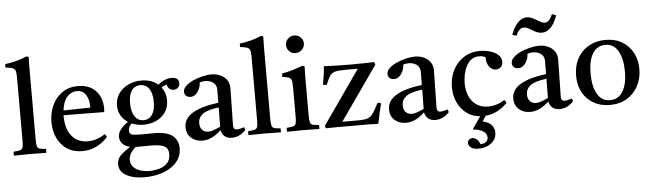

<svg xmlns="http://www.w3.org/2000/svg" viewBox="-57 -990 5047 1484"><g transform="rotate(-5 2467.0 -247.5)"><path d="M271 1Q242 1 212 0Q182 -1 145 -1Q108 -1 79 0Q50 1 20 1Q17 -15 20 -30Q54 -32 70 -36.5Q86 -41 91 -56Q96 -71 96 -104V-605Q96 -636 90.5 -651.5Q85 -667 67.5 -673.5Q50 -680 15 -683Q12 -696 15 -710Q55 -715 97 -725.5Q139 -736 183 -755L200 -749Q199 -727 198.5 -699Q198 -671 198 -638V-114Q198 -75 202.5 -58Q207 -41 222.5 -36.5Q238 -32 271 -30Q273 -15 271 1Z M551 12Q480 12 431 -21Q382 -54 356.5 -109.5Q331 -165 331 -232Q331 -301 357.5 -360Q384 -419 435 -455.5Q486 -492 559 -492Q647 -492 696.5 -439.5Q746 -387 746 -304Q746 -294 745.5 -286.5Q745 -279 744 -274L429 -277Q429 -273 429 -270Q429 -172 474 -116Q519 -60 600 -60Q668 -60 734 -104Q744 -92 749 -81Q664 12 551 12ZM432 -314 639 -318Q640 -320 640 -323.5Q640 -327 640 -328Q640 -382 616.5 -418Q593 -454 547 -454Q504 -454 472 -419Q440 -384 432 -314Z M1012 255Q924 255 870 224Q816 193 816 138Q816 95 846 67Q876 39 920 11Q881 2 861 -20.5Q841 -43 841 -74Q841 -128 920 -183Q887 -204 867 -237.5Q847 -271 847 -315Q847 -370 875.5 -409.5Q904 -449 950.5 -470.5Q997 -492 1050 -492Q1128 -492 1180 -449Q1234 -492 1286 -492Q1312 -492 1327 -480.5Q1342 -469 1342 -447Q1342 -425 1328 -412Q1314 -399 1294 -399Q1275 -399 1261.5 -410.5Q1248 -422 1244 -443Q1230 -440 1221.5 -436Q1213 -432 1202 -425Q1236 -382 1236 -323Q1236 -268 1209 -229.5Q1182 -191 1137.5 -170.5Q1093 -150 1040 -150Q990 -150 947 -168Q922 -143 922 -115Q922 -90 941 -83.5Q960 -77 1011 -77Q1034 -77 1066 -77.5Q1098 -78 1113 -78Q1213 -78 1257 -42.5Q1301 -7 1301 55Q1301 104 1277 141.5Q1253 179 1212 204.5Q1171 230 1119.5 242.5Q1068 255 1012 255ZM963 16Q909 61 909 111Q909 146 930 168Q951 190 985 200Q1019 210 1057 210Q1091 210 1128 200Q1165 190 1191 164.5Q1217 139 1217 93Q1217 51 1187.5 33Q1158 15 1078 15Q1059 15 1031 15.5Q1003 16 969 16Q966 16 963 16ZM1042 -185Q1086 -185 1109.5 -220.5Q1133 -256 1133 -319Q1133 -383 1109 -420Q1085 -457 1039 -457Q996 -457 972.5 -422.5Q949 -388 949 -325Q949 -261 973.5 -223Q998 -185 1042 -185Z M1710 10Q1644 10 1627 -56Q1556 12 1482 12Q1431 12 1395.5 -18.5Q1360 -49 1360 -103Q1360 -235 1629 -269Q1629 -293 1629.5 -318Q1630 -343 1630 -371Q1630 -406 1604.5 -425.5Q1579 -445 1543 -445Q1517 -445 1499 -437Q1499 -414 1489 -390Q1479 -366 1461.5 -349.5Q1444 -333 1419 -333Q1397 -333 1384.5 -345.5Q1372 -358 1372 -376Q1372 -400 1394.5 -421.5Q1417 -443 1452 -458.5Q1487 -474 1525 -483Q1563 -492 1593 -492Q1630 -492 1661.5 -478.5Q1693 -465 1712.5 -438.5Q1732 -412 1732 -373Q1732 -349 1731 -310.5Q1730 -272 1729.5 -228.5Q1729 -185 1728 -146Q1727 -107 1727 -83Q1727 -51 1755 -51Q1773 -51 1810 -63Q1814 -58 1815.5 -52Q1817 -46 1818 -41Q1793 -14 1765.5 -2Q1738 10 1710 10ZM1627 -83 1629 -233Q1537 -221 1502.5 -194Q1468 -167 1468 -125Q1468 -90 1486.5 -71.5Q1505 -53 1533 -53Q1551 -53 1573.5 -61Q1596 -69 1627 -83Z M2091 1Q2062 1 2032 0Q2002 -1 1965 -1Q1928 -1 1899 0Q1870 1 1840 1Q1837 -15 1840 -30Q1874 -32 1890 -36.5Q1906 -41 1911 -56Q1916 -71 1916 -104V-605Q1916 -636 1910.5 -651.5Q1905 -667 1887.5 -673.5Q1870 -680 1835 -683Q1832 -696 1835 -710Q1875 -715 1917 -725.5Q1959 -736 2003 -755L2020 -749Q2019 -727 2018.5 -699Q2018 -671 2018 -638V-114Q2018 -75 2022.5 -58Q2027 -41 2042.5 -36.5Q2058 -32 2091 -30Q2093 -15 2091 1Z M2389 1Q2361 1 2331 0Q2301 -1 2266 -1Q2234 -1 2201.5 0Q2169 1 2139 1Q2136 -15 2139 -30Q2173 -32 2189 -36.5Q2205 -41 2210 -56Q2215 -71 2215 -104V-328Q2215 -367 2212 -386Q2209 -405 2193.5 -412.5Q2178 -420 2140 -425Q2137 -439 2140 -451Q2184 -459 2224 -471Q2264 -483 2301 -497L2318 -491Q2317 -460 2316.5 -433Q2316 -406 2316 -382V-114Q2316 -75 2320.5 -58Q2325 -41 2340.5 -36.5Q2356 -32 2389 -30Q2392 -15 2389 1ZM2189 -667Q2189 -696 2209.5 -716Q2230 -736 2259 -736Q2287 -736 2307.5 -716Q2328 -696 2328 -668Q2328 -642 2308 -620.5Q2288 -599 2257 -599Q2229 -599 2209 -619Q2189 -639 2189 -667Z M2847 1Q2803 -1 2768 -1Q2733 -1 2707 -1H2590Q2559 -1 2521 -1Q2483 -1 2440 0Q2435 -10 2435 -21L2726 -437H2622Q2572 -437 2547 -429.5Q2522 -422 2508 -400Q2494 -378 2476 -334Q2461 -332 2447 -337Q2454 -378 2459.5 -414Q2465 -450 2466 -479Q2509 -477 2561 -475.5Q2613 -474 2668 -474Q2712 -474 2764 -475Q2816 -476 2856 -477Q2863 -467 2863 -455L2571 -39H2693Q2729 -39 2751 -43Q2773 -47 2788.5 -59Q2804 -71 2819 -95.5Q2834 -120 2855 -161Q2871 -161 2882 -156Q2872 -117 2863.5 -77.5Q2855 -38 2847 1Z M3289 10Q3223 10 3206 -56Q3135 12 3061 12Q3010 12 2974.5 -18.5Q2939 -49 2939 -103Q2939 -235 3208 -269Q3208 -293 3208.5 -318Q3209 -343 3209 -371Q3209 -406 3183.5 -425.5Q3158 -445 3122 -445Q3096 -445 3078 -437Q3078 -414 3068 -390Q3058 -366 3040.5 -349.5Q3023 -333 2998 -333Q2976 -333 2963.5 -345.5Q2951 -358 2951 -376Q2951 -400 2973.5 -421.5Q2996 -443 3031 -458.5Q3066 -474 3104 -483Q3142 -492 3172 -492Q3209 -492 3240.5 -478.5Q3272 -465 3291.5 -438.5Q3311 -412 3311 -373Q3311 -349 3310 -310.5Q3309 -272 3308.5 -228.5Q3308 -185 3307 -146Q3306 -107 3306 -83Q3306 -51 3334 -51Q3352 -51 3389 -63Q3393 -58 3394.5 -52Q3396 -46 3397 -41Q3372 -14 3344.5 -2Q3317 10 3289 10ZM3206 -83 3208 -233Q3116 -221 3081.5 -194Q3047 -167 3047 -125Q3047 -90 3065.5 -71.5Q3084 -53 3112 -53Q3130 -53 3152.5 -61Q3175 -69 3206 -83Z M3833 -97Q3843 -85 3848 -74Q3765 12 3658 12Q3589 12 3540 -21Q3491 -54 3464.5 -109Q3438 -164 3438 -231Q3438 -304 3468 -363Q3498 -422 3552.5 -457Q3607 -492 3678 -492Q3715 -492 3753 -481.5Q3791 -471 3817 -449Q3843 -427 3843 -393Q3843 -366 3827 -352Q3811 -338 3789 -338Q3759 -338 3738 -365.5Q3717 -393 3717 -439Q3699 -451 3669 -451Q3633 -451 3608.5 -433Q3584 -415 3568.5 -385Q3553 -355 3546 -320.5Q3539 -286 3539 -253Q3539 -197 3558 -153Q3577 -109 3614 -83.5Q3651 -58 3706 -58Q3738 -58 3768.5 -67Q3799 -76 3833 -97ZM3651 -10H3693L3652 53Q3702 65 3722 90Q3742 115 3742 146Q3742 182 3722.5 207.5Q3703 233 3671 246.5Q3639 260 3601 260Q3560 260 3542 243.5Q3524 227 3524 210Q3524 195 3535 184.5Q3546 174 3562 174Q3575 174 3592 185.5Q3609 197 3620 227Q3653 225 3666 211.5Q3679 198 3679 180Q3679 150 3650.5 131.5Q3622 113 3574 109L3572 104Z M4253 10Q4187 10 4170 -56Q4099 12 4025 12Q3974 12 3938.5 -18.5Q3903 -49 3903 -103Q3903 -235 4172 -269Q4172 -293 4172.5 -318Q4173 -343 4173 -371Q4173 -406 4147.5 -425.5Q4122 -445 4086 -445Q4060 -445 4042 -437Q4042 -414 4032 -390Q4022 -366 4004.5 -349.5Q3987 -333 3962 -333Q3940 -333 3927.5 -345.5Q3915 -358 3915 -376Q3915 -400 3937.5 -421.5Q3960 -443 3995 -458.5Q4030 -474 4068 -483Q4106 -492 4136 -492Q4173 -492 4204.5 -478.5Q4236 -465 4255.5 -438.5Q4275 -412 4275 -373Q4275 -349 4274 -310.5Q4273 -272 4272.5 -228.5Q4272 -185 4271 -146Q4270 -107 4270 -83Q4270 -51 4298 -51Q4316 -51 4353 -63Q4357 -58 4358.5 -52Q4360 -46 4361 -41Q4336 -14 4308.5 -2Q4281 10 4253 10ZM4170 -83 4172 -233Q4080 -221 4045.5 -194Q4011 -167 4011 -125Q4011 -90 4029.5 -71.5Q4048 -53 4076 -53Q4094 -53 4116.5 -61Q4139 -69 4170 -83ZM4257 -726Q4266 -724 4274 -721Q4282 -718 4289 -715Q4269 -655 4238 -622.5Q4207 -590 4167 -590Q4154 -590 4138 -595Q4122 -600 4102 -612Q4084 -623 4066.5 -632.5Q4049 -642 4030 -642Q3994 -642 3970 -584Q3956 -587 3938 -595Q3960 -653 3991 -686Q4022 -719 4062 -719Q4075 -719 4090.5 -714Q4106 -709 4126 -697Q4144 -687 4162.5 -676.5Q4181 -666 4198 -666Q4233 -666 4257 -726Z M4644 12Q4571 12 4516.5 -19.5Q4462 -51 4432 -106.5Q4402 -162 4402 -234Q4402 -312 4433.5 -370Q4465 -428 4522 -460Q4579 -492 4653 -492Q4726 -492 4780 -460Q4834 -428 4864 -372Q4894 -316 4894 -245Q4894 -172 4862.5 -113.5Q4831 -55 4775 -21.5Q4719 12 4644 12ZM4515 -246Q4515 -144 4548.5 -84.5Q4582 -25 4649 -25Q4713 -25 4747 -81.5Q4781 -138 4781 -233Q4781 -334 4747 -394Q4713 -454 4648 -454Q4584 -454 4549.5 -399Q4515 -344 4515 -246Z"/></g></svg>

Font: Castoro
Style: Regular
Weight: 400
Designer: John Hudson
Foundry: Tiro Typeworks Ltd.
Version: Version 2.04